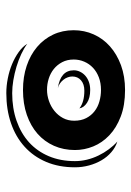

<svg xmlns="http://www.w3.org/2000/svg" viewBox="76 -741 416 608"><g transform="rotate(90 284.0 -437.0)"><path d="M265.1 -301.8Q223.1 -301.8 188.5 -313.5Q153.8 -325.2 128.7 -346.4Q103.5 -367.7 89.6 -397.2Q75.7 -426.8 75.7 -462.4Q75.7 -496.1 88.9 -525.6Q102.1 -555.2 126.7 -577.1Q151.4 -599.1 186.5 -612.1Q221.7 -625 265.1 -625Q313.5 -625 349.1 -611.3Q384.8 -597.7 408.4 -575.2Q432.1 -552.7 443.6 -524.4Q455.1 -496.1 455.1 -466.3Q455.1 -430.2 441.7 -399.9Q428.2 -369.6 403.6 -347.9Q378.9 -326.2 343.8 -314Q308.6 -301.8 265.1 -301.8ZM118.7 -315.4Q132.3 -305.2 151.1 -296.4Q169.9 -287.6 191.2 -281.2Q212.4 -274.9 234.1 -271.2Q255.9 -267.6 274.9 -267.6Q322.8 -267.6 362.5 -281.5Q402.3 -295.4 430.7 -321Q459 -346.7 474.6 -383.5Q490.2 -420.4 490.2 -466.3Q490.2 -485.4 485.6 -504.4Q481 -523.4 472.4 -541Q463.9 -558.6 452.6 -573.7Q441.4 -588.9 428.2 -600.6Q446.8 -594.7 461.9 -581.5Q477.1 -568.4 487.5 -550.5Q498 -532.7 503.9 -511Q509.8 -489.3 509.8 -466.3Q509.8 -415.5 492.7 -375.2Q475.6 -335 444.6 -306.9Q413.6 -278.8 370.4 -263.9Q327.1 -249 274.9 -249Q252 -249 228.3 -253.7Q204.6 -258.3 183.3 -267.1Q162.1 -275.9 145 -288.1Q127.9 -300.3 118.7 -315.4ZM264.2 -377.9Q282.2 -377.9 299.8 -384Q317.4 -390.1 331.3 -401.4Q345.2 -412.6 353.8 -428.5Q362.3 -444.3 362.3 -463.9Q362.3 -485.8 354 -502Q345.7 -518.1 332 -528.6Q318.4 -539.1 300.8 -543.9Q283.2 -548.8 265.1 -548.8Q242.7 -548.8 224.9 -542Q207 -535.2 194.6 -523.4Q182.1 -511.7 175.3 -495.8Q168.5 -480 168.5 -462.4Q168.5 -441.9 176.8 -426Q185.1 -410.2 198.5 -399.4Q211.9 -388.7 229 -383.3Q246.1 -377.9 264.2 -377.9ZM259.3 -412.1Q202.6 -420.4 202.6 -462.9Q202.6 -473.1 207.3 -482.7Q211.9 -492.2 220 -499.3Q228 -506.3 239.5 -510.5Q251 -514.6 265.1 -514.6Q290 -514.6 305.4 -504.6Q320.8 -494.6 323.2 -480.5Q303.2 -496.1 267.1 -496.1Q246.6 -496.1 234.4 -485.6Q222.2 -475.1 222.2 -458Q222.2 -450.7 224.9 -443.4Q227.5 -436 232.7 -429.7Q237.8 -423.3 244.4 -418.7Q251 -414.1 259.3 -412.1Z"/></g></svg>

Font: Vast Shadow
Style: Regular
Weight: 400
Designer: Nicole Fally
Foundry: Nicole Fally
Version: Version 1.002